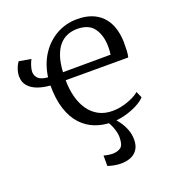

<svg xmlns="http://www.w3.org/2000/svg" viewBox="-143 -675 917 1018"><g transform="rotate(-20 315.0 -166.0)"><path d="M394.5 11Q344.5 11 301 -5.8Q257.5 -22.5 224.5 -58.2Q191.5 -94 173.2 -150Q155 -206 155 -283.5Q117 -286 85 -297.5Q53 -309 34 -330.8Q15 -352.5 15 -386.5Q15 -401 19 -415.8Q23 -430.5 29 -442.8Q35 -455 41 -462L108.5 -450Q102 -439.5 95.2 -418.8Q88.5 -398 88.5 -384Q88.5 -363.5 103.2 -347.8Q118 -332 158 -328.5Q168 -400.5 203 -453.8Q238 -507 291 -536.5Q344 -566 408 -566Q496 -566 546 -515.8Q596 -465.5 599.5 -369Q599.5 -340.5 598.5 -319.2Q597.5 -298 593.5 -282H240.5Q240.5 -232 251.8 -188.8Q263 -145.5 285.2 -113Q307.5 -80.5 341.2 -62.2Q375 -44 419 -44Q462 -44 505.5 -59.5Q549 -75 572 -95L587.5 -59.5Q569 -40 537.8 -24.2Q506.5 -8.5 469.5 1.2Q432.5 11 394.5 11ZM241.5 -327 510.5 -328Q512 -336 512.8 -349.2Q513.5 -362.5 513.5 -371.5Q513.5 -434.5 484.8 -475.8Q456 -517 390 -517Q359.5 -517 333.5 -506.2Q307.5 -495.5 288 -472.8Q268.5 -450 256.5 -414Q244.5 -378 241.5 -327ZM366 233.5Q346.5 233.5 326.2 229.5Q306 225.5 292.5 220.5V161.5Q303 165 317.5 167.2Q332 169.5 339.5 169.5Q368.5 169.5 387 156.8Q405.5 144 405.5 99.5Q405.5 79 399.2 58.8Q393 38.5 384.8 22.8Q376.5 7 371.5 0L393.5 -6L411 0Q421.5 9.5 436.5 30Q451.5 50.5 462.8 78.2Q474 106 474 137.5Q474 170.5 460 192Q446 213.5 421.8 223.5Q397.5 233.5 366 233.5Z"/></g></svg>

Font: Merriweather 28pt Light
Style: Regular
Weight: 300
Version: Version 2.100